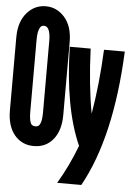

<svg xmlns="http://www.w3.org/2000/svg" viewBox="-61 -787 709 1029"><g transform="rotate(5 293.0 -273.0)"><path d="M0 -169.4V-562.5Q0 -647.5 43.5 -696.3Q84.5 -742.2 143.6 -742.2Q202.1 -742.2 243.7 -696.3Q287.1 -647.9 287.1 -562.5V-169.4Q287.1 -87.4 248.5 -39.1Q209.5 9.8 143.6 9.8Q78.6 9.8 38.6 -39.1Q0 -86.9 0 -169.4ZM109.4 -560.5V-171.4Q109.4 -128.4 118.7 -109.4Q125 -96.2 145 -96.2Q159.2 -96.2 166.5 -108.4Q177.7 -127.4 177.7 -171.4V-560.5Q177.7 -600.6 167 -621.1Q158.2 -637.2 142.1 -637.2Q127.9 -637.2 120.6 -623.5Q109.4 -602.1 109.4 -560.5ZM585.9 -537.1Q565.4 -73.2 416 195.3H286.1Q343.3 99.6 385.7 -12.2Q297.4 -210.4 290 -537.1H402.3Q409.7 -343.8 438 -189.9Q465.3 -348.1 474.1 -537.1Z"/></g></svg>

Font: Consola Mono
Style: Bold
Weight: 700
Monospace: yes
Designer: Wojciech Kalinowski "wmk69" (wmk69@o2.pl)
Foundry: Wojciech Kalinowski "wmk69" (wmk69@o2.pl)
Version: Version 2.1.0